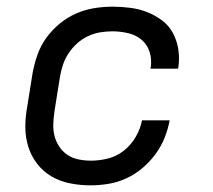

<svg xmlns="http://www.w3.org/2000/svg" viewBox="-20 -548 640 576"><path d="M252 8Q220 8 190 2Q160 -4 135 -18.5Q110 -33 92 -56Q74 -79 65 -107.5Q56 -136 56 -167Q56 -198 62 -230L78 -330Q83 -357 92.5 -384Q102 -411 119 -434.5Q136 -458 159 -477Q182 -496 208.5 -507.5Q235 -519 262.5 -523.5Q290 -528 317 -528Q344 -528 371 -524.5Q398 -521 422 -511.5Q446 -502 466.5 -486.5Q487 -471 499 -448.5Q511 -426 515 -399.5Q519 -373 515 -346L514 -342H431L432 -344Q436 -369 429 -391.5Q422 -414 405 -428.5Q388 -443 364.5 -448.5Q341 -454 317 -454Q299 -454 280.5 -451Q262 -448 244 -439.5Q226 -431 211.5 -418Q197 -405 186 -388.5Q175 -372 169 -354Q163 -336 160 -318L144 -218Q141 -199 140 -179.5Q139 -160 143 -142.5Q147 -125 157 -109.5Q167 -94 181.5 -84Q196 -74 214.5 -70Q233 -66 253 -66Q278 -66 304 -72.5Q330 -79 351.5 -96Q373 -113 387 -137Q401 -161 406 -187H489Q484 -160 473.5 -134Q463 -108 446 -85Q429 -62 407 -43.5Q385 -25 359 -13Q333 -1 305.5 3.5Q278 8 252 8Z"/></svg>

Font: Iosevka Custom Oblique
Style: Regular
Weight: 400
Italic angle: -9°
Designer: Belleve Invis
Foundry: Belleve Invis
Version: Version 27.0.1